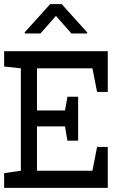

<svg xmlns="http://www.w3.org/2000/svg" viewBox="-20 -910 622 930"><path d="M402.3 -752.9V-748H325.7L251 -833L176.3 -748H100.1V-753.9L223.1 -890.1H278.8ZM159.2 -297.9V-83H427.7L450.2 -198.2H502V0H0V-71.3L81.1 -83V-579.1L0 -587.9V-662.1H502V-464.8H450.2L427.7 -579.1H159.2V-375H294.9L306.6 -441.4H358.4V-228.5H306.6L294.9 -297.9Z"/></svg>

Font: Hopone
Style: Regular
Weight: 400
Foundry: SIL International (SIL)
Version: Version 1.00 September 3, 2015, initial release